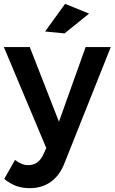

<svg xmlns="http://www.w3.org/2000/svg" viewBox="-27 -780 597 1000"><path d="M128 200Q89 200 57.5 188.5Q26 177 -5 152L51 53Q70 67 86 73.5Q102 80 120 80Q173 80 198 26L214 -9L-7 -535H128L280 -146L419 -535H550L310 67Q285 133 238.5 166.5Q192 200 128 200ZM312 -760 437 -709 309 -606 208 -616Z"/></svg>

Font: Gontserrat Medium
Style: Regular
Weight: 500
Designer: Julieta Ulanovsky
Foundry: Julieta Ulanovsky
Version: Version 6.001